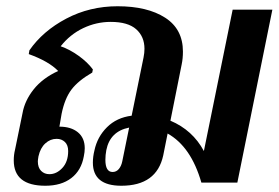

<svg xmlns="http://www.w3.org/2000/svg" viewBox="-20 -584 891 614"><path d="M851 -553 739 0H624Q591 -115 516 -157L502 -87Q481 10 368 10Q277 10 277 -64Q277 -83 282 -103Q291 -146 322 -177Q353 -208 401 -214L439 -400Q442 -415 442 -428Q442 -467 415.5 -490.5Q389 -514 334 -514Q288 -514 246 -494Q204 -474 174 -436Q203 -426 231.5 -405.5Q260 -385 277 -362L275 -352Q230 -326 208.5 -297.5Q187 -269 177 -220L170 -179Q207 -179 229 -161Q251 -143 251 -110Q251 -98 248 -84Q240 -39 208 -14.5Q176 10 125 10Q24 10 24 -71Q24 -89 28 -105L52 -222Q59 -262 87.5 -298Q116 -334 166 -357Q136 -388 72 -411L74 -423Q117 -485 192 -524.5Q267 -564 356 -564Q451 -564 508 -527.5Q565 -491 565 -419Q565 -397 561 -378L525 -198Q596 -168 632 -101L724 -553ZM371 -68 393 -176Q332 -164 320 -104Q317 -88 317 -73Q317 -34 340 -34Q352 -34 360 -43.5Q368 -53 371 -68ZM161 -140Q141 -140 125 -125.5Q109 -111 103 -84Q101 -72 101 -68Q101 -48 111.5 -37.5Q122 -27 138 -27Q161 -27 179.5 -47Q198 -67 198 -101Q198 -120 187.5 -130Q177 -140 161 -140Z"/></svg>

Font: Trirong SemiBold
Style: Italic
Weight: 600
Italic angle: -12°
Designer: Katatrad Team
Foundry: CadsonDemak
Version: Version 1.001